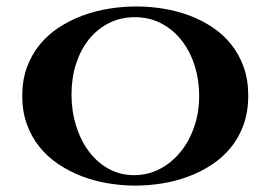

<svg xmlns="http://www.w3.org/2000/svg" viewBox="-20 -560 838 594"><path d="M748 -264.2Q748 -213.9 733.4 -173.6Q718.8 -133.3 693.4 -102.5Q668 -71.8 633.8 -49.6Q599.6 -27.3 561 -13.2Q522.5 1 480.7 7.6Q439 14.2 398.9 14.2Q356.4 14.2 314 7.1Q271.5 0 232.7 -14.9Q193.8 -29.8 160.2 -52.5Q126.5 -75.2 101.8 -106Q77.1 -136.7 63 -176Q48.8 -215.3 48.8 -263.2Q48.8 -311.5 63 -350.8Q77.1 -390.1 102.1 -420.9Q127 -451.7 160.9 -474.1Q194.8 -496.6 233.9 -511.2Q272.9 -525.9 315.9 -533Q358.9 -540 401.9 -540Q443.4 -540 485.4 -533.2Q527.3 -526.4 565.9 -512Q604.5 -497.6 637.7 -475.3Q670.9 -453.1 695.3 -422.6Q719.7 -392.1 733.9 -352.5Q748 -313 748 -264.2ZM596.2 -264.2Q596.2 -312 582.5 -356Q568.8 -399.9 543.2 -433.3Q517.6 -466.8 480.5 -486.8Q443.4 -506.8 397 -506.8Q353 -506.8 316.9 -488.5Q280.8 -470.2 255.1 -438.2Q229.5 -406.2 215.3 -362.5Q201.2 -318.8 201.2 -268.1Q201.2 -216.8 215.3 -171.1Q229.5 -125.5 254.9 -91.6Q280.3 -57.6 315.9 -37.8Q351.6 -18.1 395 -18.1Q437 -18.1 473.6 -36.9Q510.3 -55.7 537.6 -88.9Q564.9 -122.1 580.6 -167Q596.2 -211.9 596.2 -264.2Z"/></svg>

Font: Uncial Antiqua
Style: Regular
Weight: 400
Version: Version 1.000